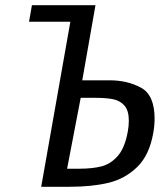

<svg xmlns="http://www.w3.org/2000/svg" viewBox="-20 -714 640 734"><path d="M249 -631H91L102 -694H345L294.5 -407H399Q467 -407 519 -378.8Q571 -350.5 571 -260.5Q571 -234.5 566 -206Q551 -120.5 504.2 -75.2Q457.5 -30 394.2 -15Q331 0 247.5 0H137.5ZM282 -69Q333.5 -69 368.8 -78.2Q404 -87.5 430.8 -118.5Q457.5 -149.5 468.5 -211Q472.5 -231.5 472.5 -252.5Q472.5 -291 456 -310Q439.5 -329 413.2 -334.5Q387 -340 346 -340H288.5L236.5 -69Z"/></svg>

Font: JuliaMono Light
Style: Italic
Weight: 300
Italic angle: -9°
Monospace: yes
Designer: cormullion
Foundry: corm
Version: Version 0.054; ttfautohint (v1.8.4)